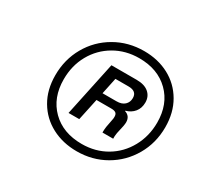

<svg xmlns="http://www.w3.org/2000/svg" viewBox="-114 -891 869 823"><g transform="rotate(30 321.0 -479.5)"><path d="M105 -458Q105 -536 141.5 -600Q178 -664 242 -701Q306 -738 384 -738Q453 -738 507.5 -709Q562 -680 593.5 -626Q625 -572 625 -500Q625 -422 588 -358Q551 -294 487.5 -257.5Q424 -221 347 -221Q278 -221 223 -250Q168 -279 136.5 -332.5Q105 -386 105 -458ZM585 -500Q585 -591 529 -646Q473 -701 381 -701Q314 -701 260 -669.5Q206 -638 175.5 -583.5Q145 -529 145 -461Q145 -370 201 -314.5Q257 -259 350 -259Q417 -259 470.5 -290.5Q524 -322 554.5 -377.5Q585 -433 585 -500ZM292 -615H417Q456 -615 477 -597Q498 -579 498 -549Q498 -521 482.5 -502Q467 -483 441 -476V-474Q469 -465 469 -434Q469 -428 467 -416L458 -375Q455 -357 456 -346H403V-352Q403 -362 405 -376L412 -413Q414 -420 414 -430Q414 -443 407 -448.5Q400 -454 384 -454H311L288 -346H235ZM388 -492Q414 -492 428 -505Q442 -518 442 -539Q442 -573 401 -573H336L319 -492Z"/></g></svg>

Font: Mona Sans Medium
Style: Italic
Weight: 500
Italic angle: -11.7°
Designer: Deni Anggara
Foundry: GitHub
Version: Version 2.000